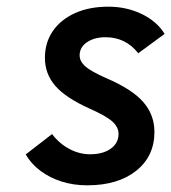

<svg xmlns="http://www.w3.org/2000/svg" viewBox="-20 -543 513 575"><path d="M241 12Q200.5 12 164.8 0.8Q129 -10.5 101 -31.5Q73 -52.5 57 -80.5L136 -141.5Q158 -112.5 188 -96.8Q218 -81 249.5 -81Q288.5 -81 311.8 -97.8Q335 -114.5 335 -142Q335 -162 316.8 -178.8Q298.5 -195.5 250 -217Q176.5 -250 145.5 -286Q114.5 -322 114.5 -369.5Q114.5 -415.5 138.2 -450Q162 -484.5 204.8 -503.8Q247.5 -523 304.5 -523Q359 -523 404.5 -501Q450 -479 473 -441.5L394 -383.5Q356.5 -431.5 296 -431.5Q262.5 -431.5 240.5 -416.5Q218.5 -401.5 218.5 -377.5Q218.5 -359.5 234.8 -344.8Q251 -330 297 -309.5Q375.5 -276 409 -237.5Q442.5 -199 442.5 -148Q442.5 -75 387.8 -31.5Q333 12 241 12Z"/></svg>

Font: Overpass SemiBold
Style: Italic
Weight: 600
Italic angle: -10°
Designer: Delve Withrington, Dave Bailey, Thomas Jockin
Foundry: Delve Fonts LLC
Version: Version 4.000